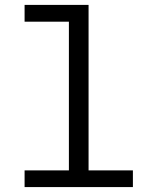

<svg xmlns="http://www.w3.org/2000/svg" viewBox="-20 -760 640 780"><path d="M79.9 0H519.9V-67.8H339.8V-740.1H79.9V-671.9H259.9V-67.8H79.9Z"/></svg>

Font: Margiela Mono
Style: Regular
Weight: 400
Designer: Mike Abbink, Paul van der Laan, Pieter van Rosmalen
Foundry: Bold Monday
Version: Version 2.003 2021